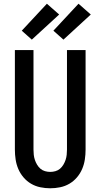

<svg xmlns="http://www.w3.org/2000/svg" viewBox="-20 -1004 540 1032"><path d="M250 8Q223 8 196.5 2.5Q170 -3 147 -16.5Q124 -30 106.5 -50.5Q89 -71 78.5 -95.5Q68 -120 64 -146.5Q60 -173 60 -200V-735H160V-200Q160 -186 161.5 -172Q163 -158 167.5 -144.5Q172 -131 179.5 -118.5Q187 -106 197.5 -97Q208 -88 222 -84Q236 -80 250 -80Q264 -80 278 -84Q292 -88 302.5 -97Q313 -106 320.5 -118.5Q328 -131 332.5 -144.5Q337 -158 338.5 -172Q340 -186 340 -200V-735H440V-200Q440 -173 436 -146.5Q432 -120 421.5 -95.5Q411 -71 393.5 -50.5Q376 -30 353 -16.5Q330 -3 303.5 2.5Q277 8 250 8ZM321 -791 267 -839 402 -984 468 -926ZM151 -791 97 -839 232 -984 298 -926Z"/></svg>

Font: Iosevka Term Curly Semibold
Style: Regular
Weight: 600
Designer: Belleve Invis
Foundry: Belleve Invis
Version: Version 32.3.0